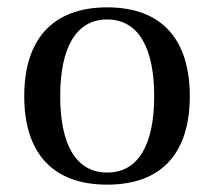

<svg xmlns="http://www.w3.org/2000/svg" viewBox="-20 -492 582 523"><path d="M46 -230C46 -78 121 11 272 11C423 11 497 -78 497 -230C497 -382 423 -472 272 -472C121 -472 46 -382 46 -230ZM144 -230C144 -360 186 -439 272 -439C358 -439 400 -360 400 -230C400 -100 358 -22 272 -22C186 -22 144 -100 144 -230Z"/></svg>

Font: erewhon
Style: Regular
Weight: 400
Version: Version 1.0.0